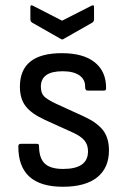

<svg xmlns="http://www.w3.org/2000/svg" viewBox="-20 -702 480 733"><path d="M220 11Q49 11 50 -144Q50 -153 60 -153H121Q129 -153 129 -145Q129 -99 150.5 -78Q172 -57 221 -57Q316 -57 316 -124Q316 -149 302.5 -165.5Q289 -182 258 -196L150 -245Q100 -268 78 -296.5Q56 -325 56 -371Q56 -499 216 -499Q299 -499 342.5 -463.5Q386 -428 385 -364Q385 -356 376 -356H315Q305 -356 305 -370Q306 -398 283.5 -414Q261 -430 219 -430Q136 -430 136 -371Q136 -347 148 -334.5Q160 -322 194 -306L301 -257Q351 -234 373.5 -204.5Q396 -175 396 -128Q396 -61 351 -25Q306 11 220 11ZM211 -554 102 -616Q96 -621 96 -628V-676Q96 -685 106 -680L217 -623L329 -680Q339 -685 339 -676V-628Q339 -621 333 -616L224 -554Q218 -549 211 -554Z"/></svg>

Font: Sofia Sans Semi Condensed
Style: Regular
Weight: 400
Designer: Botio Nikoltchev, Ani Petrova
Foundry: lettersoup
Version: Version 4.100; ttfautohint (v1.8.4.7-5d5b)